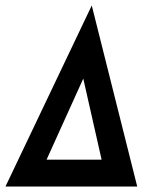

<svg xmlns="http://www.w3.org/2000/svg" viewBox="-57 -681 544 701"><path d="M-37 0 278 -661 444 0ZM113 -98H314L247 -394Z"/></svg>

Font: Zilla Slab
Style: Bold Italic
Weight: 700
Italic angle: -6°
Designer: Typotheque.com
Foundry: Typotheque type foundry
Version: Version 1.1; 2017; ttfautohint (v1.6)